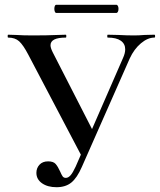

<svg xmlns="http://www.w3.org/2000/svg" viewBox="-20 -770 668 802"><path d="M132 -48Q132 -68 145 -82Q158 -96 181 -96Q203 -96 212.5 -85Q222 -74 231 -54Q237 -40 241.5 -33.5Q246 -27 255 -27Q265 -27 274.5 -37.5Q284 -48 296 -74L494 -528Q503 -548 503 -564Q503 -587 484.5 -600Q466 -613 430 -613Q428 -613 428 -619Q428 -625 430 -625L474 -624Q510 -622 540 -622Q560 -622 584 -624L625 -625Q628 -625 628 -619Q628 -613 625 -613Q597 -613 568.5 -589Q540 -565 522 -526L322 -73Q302 -27 278 -7.5Q254 12 216 12Q179 12 155.5 -4.5Q132 -21 132 -48ZM14 -613Q12 -613 12 -619Q12 -625 14 -625L47 -624Q77 -622 117 -622Q177 -622 221 -624Q235 -625 255 -625Q257 -625 257 -619Q257 -613 255 -613Q191 -613 191 -581Q191 -570 200 -552L373 -214L324 -112L98 -542Q77 -582 60 -597.5Q43 -613 14 -613ZM207 -733Q207 -740 209 -745Q211 -750 215 -750H466Q470 -750 472.5 -745Q475 -740 475 -733Q475 -726 472.5 -721Q470 -716 466 -716H215Q211 -716 209 -721.5Q207 -727 207 -733Z"/></svg>

Font: Cormorant SC SemiBold
Style: Regular
Weight: 600
Designer: Christian Thalmann (Catharsis Fonts)
Foundry: Catharsis Fonts
Version: Version 4.000